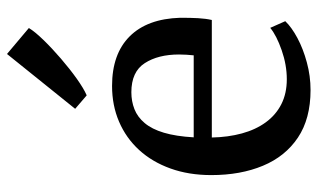

<svg xmlns="http://www.w3.org/2000/svg" viewBox="-203 -715 928 562"><g transform="rotate(-90 261.0 -434.0)"><path d="M278.5 11Q194.5 11 139.2 -26Q84 -63 56.8 -128.5Q29.5 -194 29.5 -279.5Q29.5 -345.5 48.8 -399Q68 -452.5 103 -490.8Q138 -529 185.8 -549.5Q233.5 -570 290.5 -570Q384 -570 435.5 -518.5Q487 -467 490 -370.5Q490 -340.5 488.8 -318Q487.5 -295.5 483.5 -278H139.5Q140.5 -230 151.5 -189.8Q162.5 -149.5 184 -120Q205.5 -90.5 237 -74.5Q268.5 -58.5 310 -58.5Q352 -58.5 395 -73.5Q438 -88.5 460.5 -107L480 -63Q462.5 -44.5 430.8 -27.5Q399 -10.5 359.2 0.2Q319.5 11 278.5 11ZM140 -331H380Q381 -339.5 381.8 -352Q382.5 -364.5 382.5 -374Q382.5 -435 357.2 -474.2Q332 -513.5 272 -513.5Q245.5 -513.5 222.5 -504.5Q199.5 -495.5 181.8 -474.5Q164 -453.5 153.5 -418.2Q143 -383 140 -331ZM262.5 -644.5 223.5 -678 384 -877.5 460 -813.5Q449.5 -796 425 -770.8Q400.5 -745.5 370.2 -719.5Q340 -693.5 311.5 -673.2Q283 -653 263.5 -644.5Z"/></g></svg>

Font: Merriweather Light 18pt
Style: Regular
Weight: 400
Version: Version 2.100